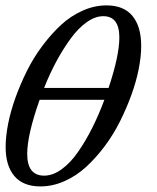

<svg xmlns="http://www.w3.org/2000/svg" viewBox="-37 -667 567 695"><path d="M109.4 7.8Q46.9 7.8 15.1 -29.5Q-16.6 -66.9 -16.6 -135.3Q-16.6 -172.9 -7.6 -218.8Q1.5 -264.6 19 -313.5Q36.6 -362.3 60.5 -410.4Q84.5 -458.5 116.5 -501.2Q148.4 -543.9 183.8 -576.7Q219.2 -609.4 262 -628.4Q304.7 -647.5 348.6 -647.5Q411.1 -647.5 442.6 -609.1Q474.1 -570.8 474.1 -500.5Q474.1 -463.4 465.3 -418.2Q456.5 -373 439 -324.5Q421.4 -275.9 397.7 -228.3Q374 -180.7 342.3 -138.2Q310.5 -95.7 274.9 -63Q239.3 -30.3 196.3 -11.2Q153.3 7.8 109.4 7.8ZM336.9 -608.4Q307.6 -608.4 276.9 -586.7Q246.1 -564.9 218.8 -527.3Q191.4 -489.7 167.2 -445.1Q143.1 -400.4 122.6 -348.6H356Q395 -465.8 395 -531.2Q395 -608.4 336.9 -608.4ZM123 -31.2Q154.3 -31.2 186.3 -54.4Q218.3 -77.6 246.1 -117.9Q273.9 -158.2 297.4 -205.1Q320.8 -252 340.8 -305.7H106.4Q61.5 -178.7 61.5 -109.9Q61.5 -31.2 123 -31.2Z"/></svg>

Font: Elstob 6pt
Style: Italic
Weight: 400
Italic angle: -20°
Designer: Peter S. Baker
Version: Version 1.015